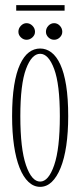

<svg xmlns="http://www.w3.org/2000/svg" viewBox="-20 -715 314 746"><path d="M136 11Q111 11 90.8 -8Q70.5 -27 56.2 -62.8Q42 -98.5 34.5 -149.2Q27 -200 27 -263.5Q27 -333 35 -383Q43 -433 57.8 -464.8Q72.5 -496.5 92.2 -511.5Q112 -526.5 136 -526.5Q159.5 -526.5 179.5 -511.5Q199.5 -496.5 214.2 -464.8Q229 -433 237 -383Q245 -333 245 -263.5Q245 -200 237.5 -149.2Q230 -98.5 215.5 -62.8Q201 -27 181 -8Q161 11 136 11ZM136 -9.5Q168.5 -9.5 190.5 -73.2Q212.5 -137 212.5 -263.5Q212.5 -387.5 190.5 -446.8Q168.5 -506 136 -506Q103 -506 81 -446.8Q59 -387.5 59 -263.5Q59 -137 81 -73.2Q103 -9.5 136 -9.5ZM190.5 -560.5Q177.5 -560.5 168 -569.8Q158.5 -579 158.5 -591.5Q158.5 -605 168 -615Q177.5 -625 190.5 -625Q203 -625 212.5 -615Q222 -605 222 -591.5Q222 -579 212.5 -569.8Q203 -560.5 190.5 -560.5ZM83 -560.5Q71 -560.5 61.2 -569.8Q51.5 -579 51.5 -591.5Q51.5 -605 61.2 -615Q71 -625 83 -625Q96 -625 106 -615Q116 -605 116 -591.5Q116 -579 106 -569.8Q96 -560.5 83 -560.5ZM43 -673.5V-695H231V-673.5Z"/></svg>

Font: Imbue 48pt Thin
Style: Regular
Weight: 250
Designer: Tyler Finck
Foundry: Etcetera Type Company
Version: Version 1.102